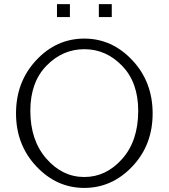

<svg xmlns="http://www.w3.org/2000/svg" viewBox="-20 -899 823 936"><path d="M58.1 -346.2Q58.1 -500 156.5 -605.5Q254.9 -710.9 391.1 -710.9Q525.9 -710.9 625 -605.5Q724.1 -500 724.1 -345.9Q724.1 -191.9 625 -87.4Q525.9 17.1 390.9 17.1Q255.9 17.1 157 -88.1Q58.1 -193.4 58.1 -346.2ZM127.9 -358.9Q127.9 -214.8 206.1 -125.5Q284.2 -36.1 391.1 -36.1Q497.1 -36.1 575.4 -124Q653.8 -211.9 653.8 -358.9Q653.8 -497.1 575.4 -578.1Q497.1 -659.2 391.1 -659.2Q285.2 -659.2 206.5 -578.6Q127.9 -498 127.9 -358.9ZM257.8 -815.9V-878.9H320.8V-815.9ZM461.9 -815.9V-878.9H524.9V-815.9Z"/></svg>

Font: CMU Bright
Style: Roman
Weight: 500
Version: Version 0.7.0